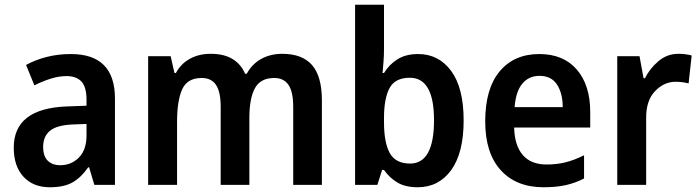

<svg xmlns="http://www.w3.org/2000/svg" viewBox="-20 -780 2949 810"><path d="M279 -552Q465 -552 465 -364V0H378L356 -74H352Q322 -31 286 -10.5Q250 10 190 10Q120 10 79 -34.5Q38 -79 38 -157Q38 -323 263 -331L345 -334V-359Q345 -413 323.5 -436Q302 -459 261 -459Q228 -459 193.5 -448Q159 -437 125 -420L90 -506Q128 -527 176 -539.5Q224 -552 279 -552ZM288 -255Q219 -252 190.5 -228Q162 -204 162 -161Q162 -121 181.5 -102Q201 -83 234 -83Q281 -83 313 -115.5Q345 -148 345 -209V-257Z M1171 -553Q1255 -553 1296.5 -505.5Q1338 -458 1338 -356V0H1217V-329Q1217 -393 1197 -422Q1177 -451 1137 -451Q1079 -451 1055.5 -408Q1032 -365 1032 -282V0H911V-330Q911 -392 891.5 -421.5Q872 -451 831 -451Q770 -451 748.5 -403Q727 -355 727 -266V0H605V-543H700L716 -472H722Q743 -511 781 -532Q819 -553 869 -553Q925 -553 961 -531Q997 -509 1014 -469H1021Q1044 -511 1083 -532Q1122 -553 1171 -553Z M1600 -573Q1600 -547 1598 -520.5Q1596 -494 1594 -472H1600Q1622 -508 1657 -530Q1692 -552 1744 -552Q1831 -552 1883.5 -480.5Q1936 -409 1936 -272Q1936 -135 1883.5 -62.5Q1831 10 1742 10Q1690 10 1656.5 -10Q1623 -30 1600 -63H1592L1572 0H1478V-760H1600ZM1709 -452Q1647 -452 1623.5 -408.5Q1600 -365 1600 -282V-265Q1600 -178 1624.5 -134Q1649 -90 1710 -90Q1811 -90 1811 -273Q1811 -452 1709 -452Z M2255 -552Q2357 -552 2413.5 -486.5Q2470 -421 2470 -307V-242H2149Q2151 -166 2185.5 -126Q2220 -86 2286 -86Q2330 -86 2367 -95.5Q2404 -105 2444 -125V-27Q2407 -8 2367 1Q2327 10 2273 10Q2158 10 2092.5 -62Q2027 -134 2027 -268Q2027 -406 2088 -479Q2149 -552 2255 -552ZM2256 -460Q2211 -460 2183.5 -427Q2156 -394 2151 -328H2354Q2354 -386 2330 -423Q2306 -460 2256 -460Z M2842 -553Q2872 -553 2898 -546L2885 -428Q2874 -431 2860.5 -433Q2847 -435 2830 -435Q2781 -435 2743 -395Q2705 -355 2706 -280V0H2584V-543H2678L2695 -450H2701Q2722 -492 2758.5 -522.5Q2795 -553 2842 -553Z"/></svg>

Font: Noto Sans Georgian SemiCondensed SemiBold
Style: Regular
Weight: 600
Width: 4
Designer: Monotype Design Team, Akaki Razmadze
Foundry: Google LLC
Version: Version 2.005; ttfautohint (v1.8.4.7-5d5b)